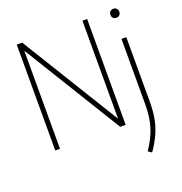

<svg xmlns="http://www.w3.org/2000/svg" viewBox="-166 -887 1193 1261"><g transform="rotate(-20 430.0 -257.0)"><path d="M547.5 -740H580.5V0H542.5L121.5 -685V0H88.5V-740H126.5L547.5 -55ZM657 213Q705.5 141.5 726.5 74.5Q747.5 7.5 747.5 -83V-540H781.5V-87.5Q781.5 -21 771.2 31.5Q761 84 739.5 131Q718 178 682 230ZM733.5 -712.5Q733.5 -726.5 742.2 -735.5Q751 -744.5 764.5 -744.5Q778 -744.5 786.8 -735.5Q795.5 -726.5 795.5 -712.5Q795.5 -698.5 786.8 -690Q778 -681.5 764.5 -681.5Q751 -681.5 742.2 -690Q733.5 -698.5 733.5 -712.5Z"/></g></svg>

Font: Encode Sans Semi Condensed Thin
Style: Regular
Weight: 250
Width: 4
Designer: Multiple Designers
Foundry: Impallari Type
Version: Version 2.000